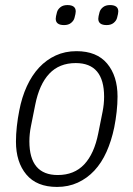

<svg xmlns="http://www.w3.org/2000/svg" viewBox="-20 -726 527 758"><path d="M205 12Q125 12 84 -37Q43 -86 43 -167Q43 -196 46.5 -227.5Q50 -259 56 -289Q66 -342 86 -385.5Q106 -429 134.5 -459.5Q163 -490 200 -507Q237 -524 282 -524Q362 -524 403 -475Q444 -426 444 -345Q444 -316 440.5 -284.5Q437 -253 431 -223Q420 -170 400.5 -126.5Q381 -83 352.5 -52.5Q324 -22 287 -5Q250 12 205 12ZM208 -35Q273 -35 312.5 -77Q352 -119 368 -200L385 -285Q391 -315 391 -344Q391 -477 279 -477Q214 -477 174.5 -435Q135 -393 119 -312L102 -227Q96 -197 96 -168Q96 -35 208 -35ZM233 -627Q200 -627 200 -652Q200 -660 205 -678Q208 -689 218.5 -697.5Q229 -706 246 -706Q279 -706 279 -681Q279 -673 274 -655Q271 -644 260.5 -635.5Q250 -627 233 -627ZM401 -627Q368 -627 368 -652Q368 -660 373 -678Q376 -689 386.5 -697.5Q397 -706 414 -706Q447 -706 447 -681Q447 -673 442 -655Q439 -644 428.5 -635.5Q418 -627 401 -627Z"/></svg>

Font: IBM Plex Sans Condensed Light
Style: Italic
Weight: 300
Width: 3
Italic angle: -11°
Designer: Mike Abbink, Paul van der Laan, Pieter van Rosmalen
Foundry: Bold Monday
Version: Version 1.3